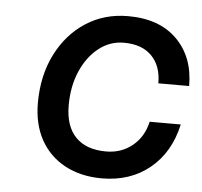

<svg xmlns="http://www.w3.org/2000/svg" viewBox="-43 -558 646 615"><g transform="rotate(5 279.5 -250.5)"><path d="M81 -211Q81 -299 115.5 -367.5Q150 -436 209.5 -474.5Q269 -513 345 -513Q446 -513 502.5 -456.5Q559 -400 559 -307H460Q460 -363 428.5 -395Q397 -427 339 -427Q294 -427 258 -398.5Q222 -370 201 -321.5Q180 -273 180 -212Q180 -145 214 -110Q248 -75 312 -75Q361 -75 396.5 -104Q432 -133 443 -182H543Q523 -91 460 -39.5Q397 12 306 12Q238 12 187 -15.5Q136 -43 108.5 -93Q81 -143 81 -211Z"/></g></svg>

Font: Overused Grotesk Medium
Style: Italic
Weight: 500
Italic angle: -10°
Version: Version 0.003